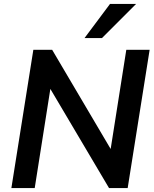

<svg xmlns="http://www.w3.org/2000/svg" viewBox="-20 -959 787 979"><path d="M38 0 150 -705H246L564 -166H539L624 -705H743L631 0H536L217 -539H242L157 0ZM411 -765 541 -939H674L500 -765Z"/></svg>

Font: Nunito Sans 12pt
Style: Bold Italic
Weight: 700
Italic angle: -9°
Designer: Vernon Adams
Foundry: Vernon Adams
Version: Version 3.101;gftools[0.9.27]